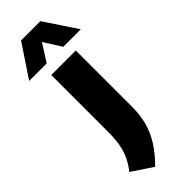

<svg xmlns="http://www.w3.org/2000/svg" viewBox="-391 -830 1090 1090"><g transform="rotate(-45 153.5 -285.0)"><path d="M107 237 -17.5 154Q11 118.5 27.5 82.5Q44 46.5 51.2 5Q58.5 -36.5 58.5 -89V-548.5H255.5V-96.5Q255.5 -33.5 241.2 22Q227 77.5 194.2 130.2Q161.5 183 107 237ZM-54 -613.5 76 -808.5H231L361 -613.5H220L139 -741.5H168L87 -613.5Z"/></g></svg>

Font: Encode Sans SemiExpanded ExtraBold
Style: Regular
Weight: 800
Width: 6
Designer: Multiple Designers
Foundry: Impallari Type
Version: Version 3.002